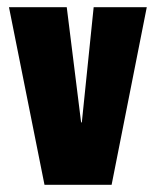

<svg xmlns="http://www.w3.org/2000/svg" viewBox="-20 -515 434 535"><path d="M104 0 5 -495H166L206 -174H208L241 -495H389L291 0Z"/></svg>

Font: Alumni Sans Thin Black
Style: Regular
Weight: 900
Version: Version 1.018